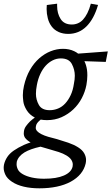

<svg xmlns="http://www.w3.org/2000/svg" viewBox="-81 -715 605 1042"><path d="M174 -63Q156 -63 140 -66Q136 -63 132 -59Q125 -53 120 -45.5Q115 -38 114 -30Q113 -25 113 -21Q113 -12 120.5 -3.5Q128 5 143.5 13Q159 21 181 27.5Q203 34 228 40Q259 49 289.5 59.5Q320 70 343 84.5Q366 99 376 117Q386 135 386 153Q386 162 384 172Q377 203 356.5 228Q336 253 303 271Q270 289 227 298Q184 307 133 307Q86 307 48 298Q10 289 -16 271.5Q-42 254 -51.5 234Q-61 214 -61 196Q-61 187 -59 177Q-54 156 -41.5 137Q-29 118 -6 102Q17 86 50 71Q66 64 85 58Q66 47 55 33Q48 22 48 9Q48 3 49 -3Q51 -18 60.5 -31Q70 -44 82 -56Q94 -67 108 -77Q79 -92 63.5 -117.5Q48 -143 45.5 -165Q43 -187 43 -198Q43 -223 49 -249Q60 -298 81.5 -335.5Q103 -373 132 -398.5Q161 -424 194 -437Q227 -450 261 -450Q295 -450 322 -437Q333 -432 343 -424L504 -436L493 -379L377 -383Q387 -363 391 -337Q393 -323 393 -306Q393 -282 388 -254Q381 -217 363 -182.5Q345 -148 317 -121.5Q289 -95 253 -79Q217 -63 174 -63ZM189 -117Q212 -117 234 -126Q256 -135 273 -153.5Q290 -172 302.5 -198.5Q315 -225 320 -260Q325 -284 325 -304Q325 -337 309 -367.5Q293 -398 249 -398Q226 -398 205 -387.5Q184 -377 167 -358.5Q150 -340 137.5 -313Q125 -286 119 -253Q114 -227 114 -206Q114 -174 130 -145.5Q146 -117 189 -117ZM187 95Q163 88 139 81Q84 93 52 112Q18 133 10 163Q9 170 9 176Q9 190 16 204.5Q23 219 43 230.5Q63 242 92.5 248.5Q122 255 158 255Q226 255 266 237.5Q306 220 313 189Q314 183 314 178Q314 165 306 152.5Q298 140 280 129Q262 118 237.5 110Q213 102 187 95ZM289 -531Q261 -531 238 -541Q215 -551 200 -570.5Q185 -590 178.5 -615.5Q172 -641 172 -666Q172 -677 173 -688L229 -695Q229 -689 229 -683Q229 -642 248 -612Q267 -582 309 -582Q326 -582 341.5 -588.5Q357 -595 369.5 -608.5Q382 -622 393 -643.5Q404 -665 412 -695L451 -688Q429 -612 388 -571.5Q347 -531 289 -531Z"/></svg>

Font: Isabella Sans
Style: Italic
Weight: 400
Italic angle: -12°
Designer: Christian Thalmann (Catharsis Fonts), Cristiano Sobral
Foundry: The Isabella Sans Project Authors
Version: Version 2.026; ttfautohint (v1.8.4.7-5d5b-dirty)